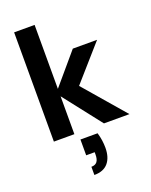

<svg xmlns="http://www.w3.org/2000/svg" viewBox="-179 -814 936 1189"><g transform="rotate(-20 289.0 -220.0)"><path d="M396 0 181 -275 373 -501H533L284 -218V-325L564 0ZM66 0V-720H201V0ZM231 280V226Q257 226 269 210.5Q281 195 281 163V148H225V44H338Q346 71 349.5 96Q353 121 353 144Q353 208 322.5 244Q292 280 231 280Z"/></g></svg>

Font: DM Sans 18pt
Style: Bold
Weight: 700
Designer: Colophon Foundry, Jonny Pinhorn
Foundry: Colophon Foundry
Version: Version 4.004;gftools[0.9.30]